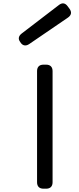

<svg xmlns="http://www.w3.org/2000/svg" viewBox="-20 -1141 480 1161"><path d="M204.1 -39.1V-710.9Q204.1 -730 214.1 -740Q224.1 -750 243.2 -750H258.8Q277.8 -750 287.8 -740Q297.9 -730 297.9 -710.9V-39.1Q297.9 -20 287.8 -10Q277.8 0 258.8 0H243.2Q224.1 0 214.1 -10Q204.1 -20 204.1 -39.1ZM389.2 -1103 400.4 -1087.9Q411.6 -1072.3 408.9 -1058.6Q406.2 -1044.9 389.6 -1033.7L157.2 -875Q142.1 -864.7 128.9 -866.5Q115.7 -868.2 106.4 -880.9L101.1 -888.7Q91.8 -901.4 94.2 -914.3Q96.7 -927.2 111.3 -938.5L334.5 -1109.4Q350.1 -1122.1 364 -1120.4Q377.9 -1118.7 389.2 -1103Z"/></svg>

Font: Gyrochrome
Style: Regular
Weight: 400
Designer: David Moles
Foundry: David Moles
Version: Version 1.005;Glyphs 3.2.3 (3260)